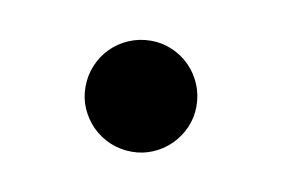

<svg xmlns="http://www.w3.org/2000/svg" viewBox="-32 -135 313 213"><g transform="rotate(10 124.5 -28.5)"><path d="M187 -27.8Q187 -15.1 182.1 -3.9Q177.2 7.3 168.7 15.9Q160.2 24.4 148.9 29.3Q137.7 34.2 125 34.2Q111.8 34.2 100.3 29.3Q88.9 24.4 80.3 15.9Q71.8 7.3 66.9 -3.9Q62 -15.1 62 -27.8Q62 -41 66.9 -52.5Q71.8 -64 80.3 -72.5Q88.9 -81.1 100.3 -85.9Q111.8 -90.8 125 -90.8Q137.7 -90.8 148.9 -85.9Q160.2 -81.1 168.7 -72.5Q177.2 -64 182.1 -52.5Q187 -41 187 -27.8Z"/></g></svg>

Font: McLaren
Style: Regular
Weight: 400
Designer: Astigmatic (AOETI)
Foundry: Astigmatic (AOETI)
Version: Version 1.000